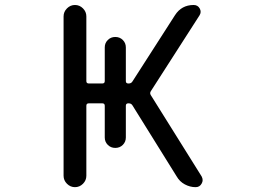

<svg xmlns="http://www.w3.org/2000/svg" viewBox="-20 -775 1040 774"><path d="M236.3 -709Q236.3 -727.5 250 -741.2Q263.7 -754.9 282.2 -754.9Q300.8 -754.9 314.5 -741.2Q328.1 -727.5 328.1 -709V-448.2Q328.1 -438.5 337.9 -438.5H392.6Q402.3 -438.5 402.3 -448.2V-584Q402.3 -601.6 414.6 -613.8Q426.8 -626 444.8 -626Q462.9 -626 475.1 -613.8Q487.3 -601.6 487.3 -584V-448.2Q487.3 -438.5 497.1 -438.5H499Q508.8 -438.5 513.7 -446.3L685.5 -713.9Q711.9 -754.9 760.7 -754.9Q777.3 -754.9 785.2 -740.7Q793 -726.6 784.2 -712.9L587.9 -407.2Q583 -399.4 587.9 -391.6L793 -63.5Q796.9 -55.7 796.9 -48.8Q796.9 -42 793 -35.2Q785.2 -20.5 768.6 -20.5Q746.1 -20.5 725.1 -31.7Q704.1 -43 692.4 -63.5L513.7 -350.6Q508.8 -358.4 499 -358.4H497.1Q487.3 -358.4 487.3 -348.6V-220.7Q487.3 -203.1 475.1 -190.9Q462.9 -178.7 444.8 -178.7Q426.8 -178.7 414.6 -190.9Q402.3 -203.1 402.3 -220.7V-348.6Q402.3 -358.4 392.6 -358.4H337.9Q328.1 -358.4 328.1 -348.6V-66.4Q328.1 -47.9 314.5 -34.2Q300.8 -20.5 282.2 -20.5Q263.7 -20.5 250 -34.2Q236.3 -47.9 236.3 -66.4Z"/></svg>

Font: Rounded-X Mgen+ 1m regular
Style: Regular
Weight: 400
Designer: [Source Han Sans]
Ryoko NISHIZUKA  (kana & ideographs); Paul D. Hunt (Latin, Greek & Cyrillic); Wenlong ZHANG  (bopomofo
Version: Version 1.059.20150602